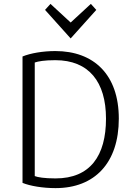

<svg xmlns="http://www.w3.org/2000/svg" viewBox="-20 -961 686 989"><path d="M96 -670V-19C135 -3 200 8 266 8C468 8 592 -122 592 -350C592 -577 463 -698 265 -698C201 -698 137 -687 96 -670ZM159 -54V-639C177 -645 207 -651 265 -651C438 -651 526 -539 526 -350C526 -159 445 -42 266 -42C208 -42 174 -48 159 -54ZM212 -910 344 -763 476 -910 448 -941 344 -845 240 -941Z"/></svg>

Font: Repo Light
Style: Regular
Weight: 300
Designer: Stefan Peev
Foundry: Context Ltd
Version: Version 001.502